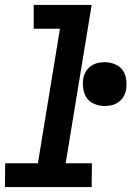

<svg xmlns="http://www.w3.org/2000/svg" viewBox="-32 -755 552 775"><path d="M-12 0 -11 -96H121L210 -639H104V-735H338L233 -96H339L338 0ZM391 -327Q370 -327 350 -335Q330 -343 319 -358.5Q308 -374 304.5 -395Q301 -416 304 -437Q306 -451 314 -465Q322 -479 334.5 -488Q347 -497 361.5 -500.5Q376 -504 391 -504Q412 -504 431.5 -496Q451 -488 462.5 -472.5Q474 -457 477 -436Q480 -415 477 -394Q475 -380 467 -366Q459 -352 446.5 -343Q434 -334 419.5 -330.5Q405 -327 391 -327Z"/></svg>

Font: Iosevka SS18
Style: Bold Italic
Weight: 700
Italic angle: -9°
Monospace: yes
Designer: Belleve Invis
Foundry: Belleve Invis
Version: Version 25.1.1; ttfautohint (v1.8.4)